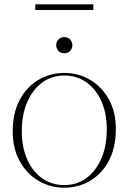

<svg xmlns="http://www.w3.org/2000/svg" viewBox="-20 -860 596 890"><path d="M277 10Q213.5 10 159.2 -21.5Q105 -53 72 -111.8Q39 -170.5 39 -251.5Q39 -335.5 70.8 -396Q102.5 -456.5 157 -489.2Q211.5 -522 279 -522Q343 -522 397 -490.5Q451 -459 484 -400.5Q517 -342 517 -260.5Q517 -177 485.2 -116.2Q453.5 -55.5 399.2 -22.8Q345 10 277 10ZM278 -2Q336.5 -2 380.8 -34.8Q425 -67.5 450 -125.8Q475 -184 475 -260.5Q475 -334.5 450 -390.8Q425 -447 380.5 -478.5Q336 -510 278 -510Q219.5 -510 175.2 -477.2Q131 -444.5 106 -386.2Q81 -328 81 -251.5Q81 -177.5 106 -121.2Q131 -65 175.5 -33.5Q220 -2 278 -2ZM278 -613Q260.5 -613 250.5 -624.5Q240.5 -636 240.5 -650.5Q240.5 -665 250.5 -676.5Q260.5 -688 278 -688Q295.5 -688 305.5 -676.5Q315.5 -665 315.5 -650.5Q315.5 -636 305.5 -624.5Q295.5 -613 278 -613ZM143.5 -813.5V-840H412.5V-813.5Z"/></svg>

Font: Newsreader Display ExtraLight
Style: Regular
Weight: 275
Designer: Hugues Gentile
Foundry: Production Type
Version: Version 1.002